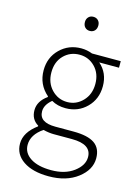

<svg xmlns="http://www.w3.org/2000/svg" viewBox="-134 -748 754 1051"><g transform="rotate(15 243.5 -222.5)"><path d="M249 231Q158 231 105 195Q52 159 52 98Q52 34 123 -18V-22Q81 -47 81 -99Q81 -150 133 -187V-191Q73 -243 73 -323Q73 -396 122 -444Q171 -492 242 -492Q275 -492 305 -480H468V-443H356Q409 -397 409 -322Q409 -249 361 -201Q313 -153 242 -153Q196 -153 162 -173Q123 -141 123 -104Q123 -41 215 -41H318Q399 -41 437.5 -14.5Q476 12 476 69Q476 134 412.5 182.5Q349 231 249 231ZM242 -188Q293 -188 329.5 -226Q366 -264 366 -323Q366 -382 330 -419Q294 -456 242 -456Q189 -456 153 -419.5Q117 -383 117 -323Q117 -264 153.5 -226Q190 -188 242 -188ZM254 195Q332 195 381.5 158Q431 121 431 74Q431 1 320 1H217Q190 1 157 -7Q94 36 94 94Q94 140 136.5 167.5Q179 195 254 195ZM223 -637Q223 -654 233.5 -665Q244 -676 261 -676Q278 -676 288.5 -665Q299 -654 299 -637Q299 -618 288.5 -607Q278 -596 261 -596Q244 -596 233.5 -607Q223 -618 223 -637Z"/></g></svg>

Font: Toshiba Sans Light
Style: Regular
Weight: 300
Designer: Paul D. Hunt
Foundry: Toshiba Corporation
Version: Version 2.020;PS 2.0;hotconv 1.0.86;makeotf.lib2.5.63406